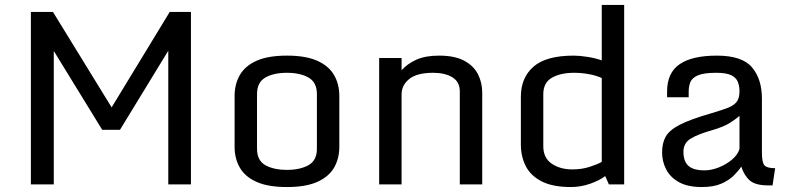

<svg xmlns="http://www.w3.org/2000/svg" viewBox="-20 -755 3238 786"><path d="M106.4 0V-706.1H196.8L437 -315.4L674.8 -706.1H761.7V0H668.9V-547.4L471.2 -223.6H398.4L200.2 -546.4V0Z M1154.8 10.7Q1077.1 10.7 1030 -10.5Q982.9 -31.7 961.7 -68.8Q940.4 -106 940.4 -153.8V-362.3Q940.4 -410.2 961.7 -447.5Q982.9 -484.9 1030 -506.1Q1077.1 -527.3 1154.8 -527.3Q1231.9 -527.3 1279.1 -506.1Q1326.2 -484.9 1347.7 -447.5Q1369.1 -410.2 1369.1 -362.3V-153.8Q1369.1 -106 1347.7 -68.8Q1326.2 -31.7 1279.1 -10.5Q1231.9 10.7 1154.8 10.7ZM1154.8 -59.6Q1208.5 -59.6 1242.9 -78.9Q1277.3 -98.1 1277.3 -146V-370.1Q1277.3 -418 1242.9 -437.5Q1208.5 -457 1154.8 -457Q1100.1 -457 1066.2 -437.5Q1032.2 -418 1032.2 -370.1V-146Q1032.2 -98.1 1066.2 -78.9Q1100.1 -59.6 1154.8 -59.6Z M1532.2 -517.6H1624V-467.3Q1647 -493.7 1684.1 -510.5Q1721.2 -527.3 1777.3 -527.3Q1841.3 -527.3 1880.1 -506.6Q1918.9 -485.8 1936.5 -451.4Q1954.1 -417 1954.1 -376V0H1862.3V-381.3Q1862.3 -419.9 1832 -438.5Q1801.8 -457 1753.9 -457Q1686.5 -457 1655.3 -431.6Q1624 -406.2 1624 -368.7V0H1532.2Z M2112.3 -163.6V-358.9Q2112.3 -437 2164.1 -482.2Q2215.8 -527.3 2328.6 -527.3Q2353 -527.3 2386.2 -522Q2419.4 -516.6 2443.4 -507.8V-734.9H2535.2V0H2472.7L2457.5 -34.2Q2435.1 -16.6 2396.2 -2.9Q2357.4 10.7 2317.4 10.7Q2243.2 10.7 2198 -12.2Q2152.8 -35.2 2132.6 -74.5Q2112.3 -113.8 2112.3 -163.6ZM2443.4 -92.3V-435.5Q2422.9 -445.3 2392.3 -451.2Q2361.8 -457 2329.6 -457Q2275.4 -457 2239.7 -437Q2204.1 -417 2204.1 -369.1V-156.7Q2204.1 -108.4 2238.5 -85Q2272.9 -61.5 2323.2 -61.5Q2362.3 -61.5 2395 -72.3Q2427.7 -83 2443.4 -92.3Z M2853 10.7Q2795.9 10.7 2760 -9Q2724.1 -28.8 2707.3 -61.3Q2690.4 -93.8 2690.4 -130.9Q2690.4 -169.9 2705.8 -196.5Q2721.2 -223.1 2763.9 -244.9Q2806.6 -266.6 2889.2 -290.5Q2932.1 -303.2 2958 -313Q2983.9 -322.8 2995.6 -337.9Q3007.3 -353 3007.3 -381.3Q3007.3 -402.3 3000.7 -419.4Q2994.1 -436.5 2973.9 -446.8Q2953.6 -457 2912.1 -457Q2860.4 -457 2836.4 -446.3Q2812.5 -435.5 2805.9 -418.2Q2799.3 -400.9 2799.3 -379.9V-356.9H2710.9V-380.4Q2710.9 -457 2762.2 -492.2Q2813.5 -527.3 2915 -527.3Q3017.6 -527.3 3058.3 -479.5Q3099.1 -431.6 3099.1 -351.6V-130.9Q3099.1 -89.8 3109.6 -78.1Q3120.1 -66.4 3153.3 -66.4L3142.6 3.9H3124Q3072.3 3.9 3049.3 -16.4Q3026.4 -36.6 3014.6 -73.2Q3003.4 -55.7 2983.6 -36.1Q2963.9 -16.6 2932.4 -2.9Q2900.9 10.7 2853 10.7ZM2864.3 -57.6Q2892.1 -57.6 2922.4 -69.6Q2952.6 -81.5 2976.3 -101.3Q3000 -121.1 3007.3 -145V-281.2Q2996.6 -270.5 2970 -253.2Q2943.4 -235.8 2894 -221.7Q2834 -204.6 2805.9 -186.5Q2777.8 -168.5 2777.8 -133.8Q2777.8 -94.7 2798.1 -76.2Q2818.4 -57.6 2864.3 -57.6Z"/></svg>

Font: Monda
Style: Regular
Weight: 400
Designer: Vernon Adams
Foundry: Vernon Adams
Version: Version 2.100; ttfautohint (v1.8.3)